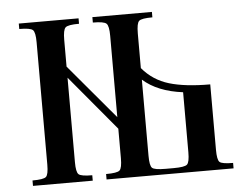

<svg xmlns="http://www.w3.org/2000/svg" viewBox="-50 -763 1072 825"><g transform="rotate(-5 485.5 -350.0)"><path d="M59.6 0V-23.4Q107.4 -23.4 118.2 -33.2Q128.9 -43 128.9 -85.9V-613.3Q128.9 -656.2 118.2 -666.5Q107.4 -676.8 59.6 -676.8V-700.2H317.4V-676.8Q269.5 -676.8 258.8 -666.5Q248 -656.2 248 -613.3V-498L446.3 -262.7V-613.3Q446.3 -656.2 435.5 -666.5Q424.8 -676.8 377 -676.8V-700.2H633.8V-676.8Q586.9 -676.8 576.2 -667Q565.4 -657.2 565.4 -613.3V-463.9Q611.3 -409.2 679.7 -388.7Q748 -368.2 856.4 -368.2V-85.9Q856.4 -43 866.7 -33.2Q877 -23.4 924.8 -23.4V0H377V-23.4Q424.8 -23.4 435.5 -33.2Q446.3 -43 446.3 -85.9V-212.9L248 -450.2V-85.9Q248 -43 258.8 -33.2Q269.5 -23.4 317.4 -23.4V0ZM565.4 -85.9Q565.4 -43 575.7 -33.2Q585.9 -23.4 633.8 -23.4H668Q715.8 -23.4 726.6 -33.2Q737.3 -43 737.3 -85.9V-344.7Q627.9 -358.4 565.4 -414.1Z"/></g></svg>

Font: TriodPostnaja
Style: Medium
Weight: 500
Version: 20110805